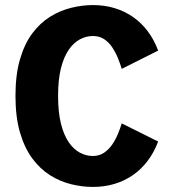

<svg xmlns="http://www.w3.org/2000/svg" viewBox="-20 -726 690 757"><path d="M346 11Q303.5 11 260 0.2Q216.5 -10.5 177.2 -35.2Q138 -60 107.2 -101.5Q76.5 -143 58.8 -203.8Q41 -264.5 41 -348Q41 -431.5 58.8 -492.2Q76.5 -553 107.2 -594.2Q138 -635.5 177.5 -660Q217 -684.5 260.5 -695.2Q304 -706 346.5 -706Q392 -706 431.8 -694Q471.5 -682 504.5 -659Q537.5 -636 562.5 -602.8Q587.5 -569.5 603.5 -526.5L460 -454.5Q454 -474.5 445 -496.8Q436 -519 422.8 -539Q409.5 -559 390.8 -571.5Q372 -584 346.5 -584Q320 -584 295.2 -571Q270.5 -558 251 -529.8Q231.5 -501.5 220.2 -456.8Q209 -412 209 -348Q209 -284 220.2 -238.8Q231.5 -193.5 251 -165.2Q270.5 -137 295 -124Q319.5 -111 346 -111Q371.5 -111 390.2 -123.8Q409 -136.5 422.5 -156.2Q436 -176 445 -198Q454 -220 460 -239.5L603.5 -168Q587.5 -125.5 562.5 -92.2Q537.5 -59 504.5 -36Q471.5 -13 431.8 -1Q392 11 346 11Z"/></svg>

Font: Trispace Thin
Style: Bold
Weight: 700
Version: Version 1.210